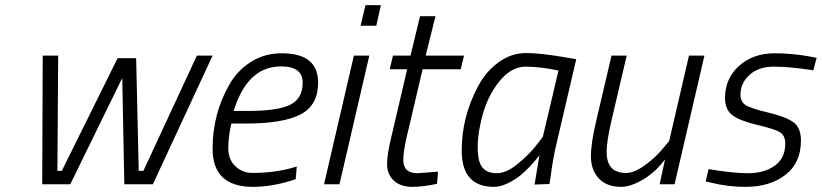

<svg xmlns="http://www.w3.org/2000/svg" viewBox="-20 -716 3193 746"><path d="M146 -500 144 0H253L455 -413L463 0H574L806 -500H745L537 -52H519L509 -490H437L220 -52H203L206 -500Z M894.5 -70C876.2 -87.3 867 -111 867 -141C867 -171 871 -202.7 879 -236H935C1031.7 -236 1102.7 -247.8 1148 -271.5C1193.3 -295.2 1216 -336.3 1216 -395C1216 -471 1169 -509 1075 -509C1030.3 -509 990.3 -497.8 955 -475.5C919.7 -453.2 891.7 -423.7 871 -387C827.7 -311.7 806 -228.7 806 -138C806 -39.3 858.3 10 963 10C1015.7 10 1071 0 1129 -20L1133 -69L1109 -62C1062.3 -50 1013.3 -44 962 -44C935.3 -44 912.8 -52.7 894.5 -70ZM947 -285H888C923.3 -400.3 984.7 -458 1072 -458C1128 -458 1156 -437 1156 -395C1156 -353 1139.5 -324.2 1106.5 -308.5C1073.5 -292.8 1020.3 -285 947 -285Z M1239 0H1299L1415 -500H1355ZM1381 -616H1442L1460 -696H1400Z M1547 -94C1547 -116 1551.3 -145.7 1560 -183L1622 -447H1770L1783 -500H1634L1672 -653H1612L1575 -500H1507L1494 -447H1562L1501 -186C1489.7 -140.7 1484 -104.7 1484 -78C1484 -51.3 1492.8 -30 1510.5 -14C1528.2 2 1551.8 10 1581.5 10C1611.2 10 1643.3 6 1678 -2L1682 -49L1602 -43C1565.3 -43 1547 -60 1547 -94Z M1899 10C1915.7 10 1933.3 5.5 1952 -3.5C1970.7 -12.5 1986.7 -22.3 2000 -33C2013.3 -43.7 2026.5 -56 2039.5 -70C2052.5 -84 2061.2 -93.8 2065.5 -99.5L2076 -113C2073.3 -99 2067 -61 2057 1L2115 -1L2119 -27C2125.7 -79 2133.7 -123.7 2143 -161L2219 -486L2184 -492C2114 -504 2061 -510 2025 -510C1985.7 -510 1949.5 -497.8 1916.5 -473.5C1883.5 -449.2 1857 -418 1837 -380C1795 -301.3 1774 -218.3 1774 -131C1774 -37 1815.7 10 1899 10ZM2150 -442 2089 -184 2061 -148C2042.3 -124.7 2018.7 -101.3 1990 -78C1961.3 -54.7 1934.7 -43 1910 -43C1885.3 -43 1866.8 -50.3 1854.5 -65C1842.2 -79.7 1836 -106.2 1836 -144.5C1836 -182.8 1842.8 -226.2 1856.5 -274.5C1870.2 -322.8 1892 -365.3 1922 -402C1952 -438.7 1985.5 -457 2022.5 -457C2059.5 -457 2102 -452 2150 -442Z M2393 10C2409.7 10 2427.3 6 2446 -2C2491.3 -20.7 2530.7 -52.3 2564 -97L2543 0H2601L2717 -500H2657L2580 -168L2554 -137C2537.3 -116.3 2515 -95.7 2487 -75C2459 -54.3 2434 -44 2412 -44C2362 -44 2337 -71.3 2337 -126C2337 -153.3 2343.3 -194 2356 -248L2415 -500H2356L2296 -244C2282.7 -188 2276 -142.7 2276 -108C2276 -73.3 2286.2 -45 2306.5 -23C2326.8 -1 2355.7 10 2393 10Z M3140 -443 3153 -491 3129 -496C3081 -504.7 3035 -509 2991 -509C2934.3 -509 2887.8 -492.7 2851.5 -460C2815.2 -427.3 2797 -385.7 2797 -335C2797 -304.3 2807 -281.8 2827 -267.5C2847 -253.2 2879 -240.8 2923 -230.5C2967 -220.2 2996 -210.8 3010 -202.5C3024 -194.2 3031 -179.3 3031 -158C3031 -120 3017.3 -91.3 2990 -72C2962.7 -52.7 2928.3 -43 2887 -43C2845.7 -43 2794.3 -48.3 2733 -59L2722 -11L2744 -6C2786.7 4.7 2831 10 2877 10C2939.7 10 2991.2 -5.5 3031.5 -36.5C3071.8 -67.5 3092 -112 3092 -170C3092 -204 3081.8 -228 3061.5 -242C3041.2 -256 3008.5 -268.3 2963.5 -279C2918.5 -289.7 2889.5 -299.3 2876.5 -308C2863.5 -316.7 2857 -330 2857 -348C2857 -378 2868.7 -403.7 2892 -425C2915.3 -446.3 2947 -457 2987 -457C3027 -457 3078 -452.3 3140 -443Z"/></svg>

Font: Titillium Web
Style: Light Italic
Weight: 300
Italic angle: -13°
Version: Version 1.001;PS 57.000;hotconv 1.0.70;makeotf.lib2.5.55311